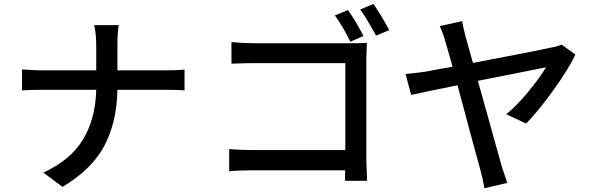

<svg xmlns="http://www.w3.org/2000/svg" viewBox="-20 -911 3040 983"><path d="M581.1 -550.8H829.1Q889.6 -550.8 924.8 -554.7V-448.2Q898.4 -451.2 828.1 -451.2H581.1Q578.1 -284.2 513.7 -163.6Q449.2 -43 299.8 45.9L202.1 -27.3Q341.8 -91.8 405.3 -197.3Q468.8 -302.7 472.7 -451.2H196.3Q130.9 -451.2 92.8 -448.2V-555.7Q154.3 -550.8 194.3 -550.8H472.7V-673.8Q472.7 -741.2 461.9 -782.2H587.9Q581.1 -745.1 581.1 -673.8Z M1840.8 -726.6 1773.4 -697.3Q1737.3 -773.4 1694.3 -832L1761.7 -859.4Q1803.7 -799.8 1840.8 -726.6ZM1855.5 -608.4V-89.8Q1855.5 -75.2 1859.4 14.6H1746.1Q1746.1 9.8 1746.6 -8.3Q1747.1 -26.4 1747.1 -39.1H1272.5Q1202.1 -39.1 1153.3 -34.2V-147.5Q1226.6 -142.6 1269.5 -142.6H1748V-587.9H1281.2Q1244.1 -587.9 1165 -585V-695.3Q1235.4 -689.5 1281.2 -689.5H1778.3Q1821.3 -689.5 1858.4 -691.4Q1855.5 -624 1855.5 -608.4ZM1824.2 -862.3 1891.6 -890.6Q1930.7 -835.9 1972.7 -756.8L1905.3 -728.5Q1852.5 -825.2 1824.2 -862.3Z M2673.8 -278.3 2572.3 -326.2Q2627 -371.1 2686 -442.9Q2745.1 -514.6 2775.4 -566.4Q2635.7 -539.1 2426.8 -497.1Q2540 -90.8 2548.8 -59.6L2577.1 25.4L2460 52.7Q2452.1 4.9 2440.4 -37.1Q2424.8 -91.8 2322.3 -474.6Q2130.9 -435.5 2085 -424.8L2056.6 -532.2Q2134.8 -540 2163.1 -544.9Q2168 -545.9 2188 -549.8Q2208 -553.7 2237.8 -559.1Q2267.6 -564.5 2296.9 -569.3Q2285.2 -613.3 2260.7 -696.3Q2246.1 -748 2231.4 -777.3L2345.7 -802.7Q2348.6 -783.2 2364.3 -720.7Q2394.5 -615.2 2401.4 -588.9Q2726.6 -650.4 2803.7 -668Q2834 -672.9 2855.5 -682.6L2925.8 -631.8Q2891.6 -558.6 2814.5 -451.2Q2737.3 -343.8 2673.8 -278.3Z"/></svg>

Font: GenEi Gothic M SemiBold
Style: Regular
Weight: 500
Designer: o_tamon (Modified); [Source Han Sans]
Ryoko NISHIZUKA  (kana & ideographs); Paul D. Hunt (Latin, Greek & Cyrillic); Wenl
Version: Version 1.1a;Original Version 1.004